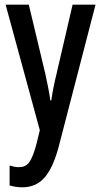

<svg xmlns="http://www.w3.org/2000/svg" viewBox="-20 -560 432 820"><path d="M4 -540 150 -4 136 54C115 131 99 154 60 154C48 154 34 151 21 147V232C39 237 56 240 74 240C152 240 196 190 229 73L388 -540H290L222 -247C211 -203 204 -165 199 -131H195C190 -169 181 -210 173 -247L103 -540Z"/></svg>

Font: Noto Sans Hebrew ExtraCondensed Medium
Style: Regular
Weight: 500
Width: 2
Designer: Monotype Design Team
Foundry: Monotype Imaging Inc.
Version: Version 2.004